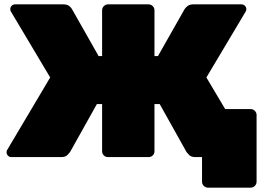

<svg xmlns="http://www.w3.org/2000/svg" viewBox="-20 -720 1216 880"><path d="M933 140Q922 140 914 132Q906 124 906 113V0H884L834 -220H1129Q1140 -220 1148 -212Q1156 -204 1156 -193V113Q1156 124 1148 132Q1140 140 1129 140ZM32 0Q23 0 16.5 -6.5Q10 -13 10 -22Q10 -29 13 -33L210 -365L30 -667Q27 -672 27 -678Q27 -687 33.5 -693.5Q40 -700 49 -700H270Q287 -700 296.5 -693Q306 -686 310 -678L432 -463H448V-673Q448 -684 456 -692Q464 -700 475 -700H661Q672 -700 680 -692Q688 -684 688 -673V-463H704L826 -678Q831 -686 840.5 -693Q850 -700 866 -700H1087Q1096 -700 1102.5 -693.5Q1109 -687 1109 -678Q1109 -672 1106 -667L926 -365L1123 -33Q1126 -29 1126 -22Q1126 -13 1119.5 -6.5Q1113 0 1104 0H876Q856 0 847 -9.5Q838 -19 835 -23L712 -243H688V-27Q688 -15 680 -7.5Q672 0 661 0H475Q464 0 456 -7.5Q448 -15 448 -27V-243H424L301 -23Q298 -19 289 -9.5Q280 0 260 0Z"/></svg>

Font: Rubik Light Black
Style: Regular
Weight: 900
Version: Version 2.104